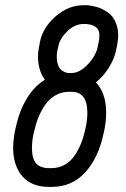

<svg xmlns="http://www.w3.org/2000/svg" viewBox="-20 -716 490 748"><path d="M113.3 -205.1 110.8 -195.3Q104.5 -166.5 104.5 -139.6Q104.5 -98.1 120.6 -79.6Q136.7 -61 171.9 -61H180.7Q209 -61 231.9 -74Q254.9 -86.9 270.3 -109.4Q285.6 -131.8 295.7 -157Q305.7 -182.1 312 -211.9L314.5 -221.7Q320.3 -251 320.3 -276.4Q320.3 -358.4 259.3 -358.4H249.5Q220.2 -358.4 196.3 -344.7Q172.4 -331.1 156.2 -307.9Q140.1 -284.7 129.9 -259.3Q119.6 -233.9 113.3 -205.1ZM440.4 -579.1Q440.4 -559.1 435.5 -535.6L431.2 -515.6Q424.3 -484.9 403.6 -451.7Q382.8 -418.5 353.5 -395Q393.6 -354 393.6 -276.4Q393.6 -243.2 385.7 -205.1L383.3 -195.3Q363.8 -102.1 312.3 -44.9Q260.7 12.2 180.7 12.2H171.9Q102.1 12.2 66.7 -29.8Q31.2 -71.8 31.2 -139.6Q31.2 -171.4 39.6 -211.9L42 -221.7Q55.2 -283.7 84 -331.5Q112.8 -379.4 154.8 -405.3Q127.9 -442.4 127.9 -496.6Q127.9 -513.7 131.8 -531.7L135.3 -551.3Q146.5 -608.4 196.5 -652.1Q246.6 -695.8 306.2 -695.8H314.9Q320.3 -695.8 325.9 -695.1Q331.5 -694.3 345 -691.7Q358.4 -689 369.6 -684.6Q380.9 -680.2 394.5 -671.4Q408.2 -662.6 417.7 -650.9Q427.2 -639.2 433.8 -620.4Q440.4 -601.6 440.4 -579.1ZM367.2 -579.1Q367.2 -619.1 314.9 -622.6H306.2Q271.5 -622.6 242.4 -594.5Q213.4 -566.4 207.5 -536.6L203.1 -517.1Q201.2 -509.3 201.2 -496.6Q201.2 -475.6 206.8 -461.2Q212.4 -446.8 221.4 -441.2Q230.5 -435.5 236.3 -433.6Q242.2 -431.6 247.6 -431.6H259.3Q290 -431.6 321.5 -464.6Q353 -497.6 359.9 -531.2L364.3 -551.3Q367.2 -565.9 367.2 -579.1Z"/></svg>

Font: Anka/Coder Narrow
Style: Italic
Weight: 400
Width: 3
Italic angle: -12°
Monospace: yes
Version: Version 001.100